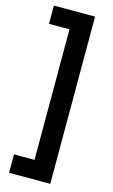

<svg xmlns="http://www.w3.org/2000/svg" viewBox="-143 -838 629 1067"><g transform="rotate(15 171.5 -305.0)"><path d="M27 176V70H145V-681H27V-786H264V176Z"/></g></svg>

Font: Onest SemiBold
Style: Regular
Weight: 600
Designer: Dmitri Voloshin, Andrey Kudryavtsev
Foundry: Dmitri Voloshin, Andrey Kudryavtsev
Version: Version 1.000;gftools[0.9.33]